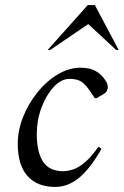

<svg xmlns="http://www.w3.org/2000/svg" viewBox="-20 -727 488 757"><path d="M198 10Q126 10 88 -33.5Q50 -77 50 -160Q50 -212 70.5 -264.5Q91 -317 126.5 -361.5Q162 -406 206.5 -433Q251 -460 298 -460Q335 -460 358 -446.5Q381 -433 395 -411Q401 -402 403 -396Q405 -390 405 -383Q405 -376 401.5 -369Q398 -362 390 -357L361 -340H354L334 -369Q318 -393 301.5 -404.5Q285 -416 254 -416Q221 -416 191.5 -384Q162 -352 143.5 -302.5Q125 -253 125 -199Q125 -128 149.5 -90Q174 -52 229 -52Q246 -52 267 -58.5Q288 -65 313 -85.5Q338 -106 368 -148H370L380 -140Q337 -64 293 -27Q249 10 198 10ZM168 -530 326 -707H354L448 -530H438L328 -632L178 -530Z"/></svg>

Font: Spectral
Style: Italic
Weight: 400
Italic angle: -10°
Designer: Jean-Baptiste Levee
Foundry: Production Type
Version: Version 2.001